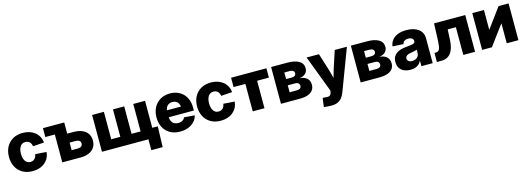

<svg xmlns="http://www.w3.org/2000/svg" viewBox="4 -1501 7334 2669"><g transform="rotate(-15 3671.0 -166.5)"><path d="M299.8 11.2Q217.8 11.2 157 -23.4Q96.2 -58.1 63 -119.9Q29.8 -181.6 29.8 -263.7Q29.8 -345.7 63 -407.7Q96.2 -469.7 157 -504.2Q217.8 -538.6 299.8 -538.6Q353 -538.6 397.2 -523.9Q441.4 -509.3 474.6 -482.2Q507.8 -455.1 527.6 -417.2Q547.4 -379.4 551.8 -333L392.1 -321.8Q389.2 -341.3 381.8 -357.2Q374.5 -373 363 -384Q351.6 -395 336.4 -400.9Q321.3 -406.7 302.2 -406.7Q270.5 -406.7 248 -389.6Q225.6 -372.6 213.6 -340.6Q201.7 -308.6 201.7 -263.7Q201.7 -219.7 213.6 -187.5Q225.6 -155.3 248 -137.9Q270.5 -120.6 302.2 -120.6Q321.3 -120.6 336.4 -126.7Q351.6 -132.8 363 -144Q374.5 -155.3 381.8 -171.6Q389.2 -188 392.1 -208L552.2 -196.8Q548.8 -149.9 529.1 -112.1Q509.3 -74.2 476.3 -46.4Q443.4 -18.6 398.4 -3.7Q353.5 11.2 299.8 11.2Z M589.8 -401.4V-529.3H783.7V-401.4ZM830.1 -368.2H989.3Q1060.5 -368.2 1111.6 -345.7Q1162.6 -323.2 1189.7 -282Q1216.8 -240.7 1216.8 -183.6Q1216.8 -127.4 1189.7 -86.2Q1162.6 -44.9 1111.6 -22.5Q1060.5 0 989.3 0H726.6V-529.3H896V-130.4H985.8Q1018.1 -130.4 1035.9 -144.8Q1053.7 -159.2 1053.7 -184.6Q1053.7 -210.4 1035.9 -224.9Q1018.1 -239.3 985.8 -239.3H830.1Z M1297.4 -529.3H1466.8V-134.3H1597.7V-529.3H1759.3V-134.3H1889.6V-529.3H2059.1V0H1297.4ZM1965.8 156.2V0H1921.4V-141.1H2138.2L2129.4 156.2Z M2422.9 11.2Q2340.8 11.2 2280 -22.9Q2219.2 -57.1 2186 -119.1Q2152.8 -181.2 2152.8 -263.7Q2152.8 -344.7 2186 -406.7Q2219.2 -468.8 2278.8 -503.7Q2338.4 -538.6 2417.5 -538.6Q2475.6 -538.6 2523.4 -519.8Q2571.3 -501 2606.4 -465.6Q2641.6 -430.2 2660.6 -380.1Q2679.7 -330.1 2679.7 -267.1V-223.1H2210V-322.8H2600.1L2522 -301.3Q2522 -336.4 2510 -362.1Q2498 -387.7 2475.6 -401.4Q2453.1 -415 2420.4 -415Q2388.2 -415 2365.2 -401.1Q2342.3 -387.2 2330.3 -362.1Q2318.4 -336.9 2318.4 -302.7V-230Q2318.4 -191.9 2331.5 -165.3Q2344.7 -138.7 2369.1 -125Q2393.6 -111.3 2427.2 -111.3Q2451.2 -111.3 2470.5 -117.9Q2489.7 -124.5 2503.2 -137Q2516.6 -149.4 2522.9 -167L2674.3 -155.8Q2663.1 -106 2628.4 -68.6Q2593.8 -31.2 2541 -10Q2488.3 11.2 2422.9 11.2Z M3007.3 11.2Q2925.3 11.2 2864.5 -23.4Q2803.7 -58.1 2770.5 -119.9Q2737.3 -181.6 2737.3 -263.7Q2737.3 -345.7 2770.5 -407.7Q2803.7 -469.7 2864.5 -504.2Q2925.3 -538.6 3007.3 -538.6Q3060.5 -538.6 3104.7 -523.9Q3148.9 -509.3 3182.1 -482.2Q3215.3 -455.1 3235.1 -417.2Q3254.9 -379.4 3259.3 -333L3099.6 -321.8Q3096.7 -341.3 3089.4 -357.2Q3082 -373 3070.6 -384Q3059.1 -395 3043.9 -400.9Q3028.8 -406.7 3009.8 -406.7Q2978 -406.7 2955.6 -389.6Q2933.1 -372.6 2921.1 -340.6Q2909.2 -308.6 2909.2 -263.7Q2909.2 -219.7 2921.1 -187.5Q2933.1 -155.3 2955.6 -137.9Q2978 -120.6 3009.8 -120.6Q3028.8 -120.6 3043.9 -126.7Q3059.1 -132.8 3070.6 -144Q3082 -155.3 3089.4 -171.6Q3096.7 -188 3099.6 -208L3259.8 -196.8Q3256.3 -149.9 3236.6 -112.1Q3216.8 -74.2 3183.8 -46.4Q3150.9 -18.6 3106 -3.7Q3061 11.2 3007.3 11.2Z M3467.3 0V-395H3297.4V-529.3H3805.7V-395H3636.2V0Z M3873.5 0V-529.3H4107.4Q4211.9 -529.3 4272.5 -494.6Q4333 -460 4333 -387.7Q4333 -345.2 4303.7 -314.9Q4274.4 -284.7 4212.9 -276.4Q4264.6 -273.4 4296.6 -255.1Q4328.6 -236.8 4343.3 -208.7Q4357.9 -180.7 4357.9 -147.9Q4357.9 -100.6 4334.2 -67.6Q4310.5 -34.7 4262.9 -17.3Q4215.3 0 4143.6 0ZM4031.2 -123.5H4138.7Q4167 -123.5 4183.1 -136.2Q4199.2 -148.9 4199.2 -171.9Q4199.2 -196.8 4183.1 -210.2Q4167 -223.6 4138.7 -223.6H4031.2ZM4031.2 -313.5H4112.3Q4141.6 -313.5 4158 -326.2Q4174.3 -338.9 4174.3 -361.3Q4174.3 -383.3 4156.5 -395.8Q4138.7 -408.2 4107.4 -408.2H4031.2Z M4437.5 198.2 4454.6 70.8 4503.9 73.2Q4527.3 76.7 4543.2 72.5Q4559.1 68.4 4568.4 55.9Q4577.6 43.5 4580.6 22.9L4585 0L4384.3 -529.3H4562L4640.6 -278.3Q4656.2 -227.1 4668.2 -175.3Q4680.2 -123.5 4693.4 -67.9H4650.9Q4664.1 -123.5 4677.2 -175.5Q4690.4 -227.5 4707 -278.3L4789.1 -529.3H4964.4L4739.3 65.9Q4722.2 111.3 4697.3 142.6Q4672.4 173.8 4636.2 189.9Q4600.1 206.1 4548.3 206.1Q4519.5 206.1 4490.5 203.9Q4461.4 201.7 4437.5 198.2Z M5021 0V-529.3H5254.9Q5359.4 -529.3 5419.9 -494.6Q5480.5 -460 5480.5 -387.7Q5480.5 -345.2 5451.2 -314.9Q5421.9 -284.7 5360.4 -276.4Q5412.1 -273.4 5444.1 -255.1Q5476.1 -236.8 5490.7 -208.7Q5505.4 -180.7 5505.4 -147.9Q5505.4 -100.6 5481.7 -67.6Q5458 -34.7 5410.4 -17.3Q5362.8 0 5291 0ZM5178.7 -123.5H5286.1Q5314.5 -123.5 5330.6 -136.2Q5346.7 -148.9 5346.7 -171.9Q5346.7 -196.8 5330.6 -210.2Q5314.5 -223.6 5286.1 -223.6H5178.7ZM5178.7 -313.5H5259.8Q5289.1 -313.5 5305.4 -326.2Q5321.8 -338.9 5321.8 -361.3Q5321.8 -383.3 5304 -395.8Q5286.1 -408.2 5254.9 -408.2H5178.7Z M5738.3 9.3Q5686.5 9.3 5646.2 -8.1Q5606 -25.4 5583 -60.1Q5560.1 -94.7 5560.1 -147.5Q5560.1 -191.9 5575.9 -222.2Q5591.8 -252.4 5619.6 -271.2Q5647.5 -290 5683.8 -300Q5720.2 -310.1 5761.7 -313.5Q5808.1 -317.4 5836.2 -322Q5864.3 -326.7 5876.7 -335.4Q5889.2 -344.2 5889.2 -360.4V-362.8Q5889.2 -379.9 5880.4 -392.1Q5871.6 -404.3 5855.2 -410.9Q5838.9 -417.5 5816.4 -417.5Q5793 -417.5 5775.4 -410.6Q5757.8 -403.8 5747.1 -390.9Q5736.3 -377.9 5732.9 -360.8L5577.6 -369.6Q5584.5 -421.4 5614.5 -459.2Q5644.5 -497.1 5696.3 -517.8Q5748 -538.6 5820.3 -538.6Q5874 -538.6 5917.7 -526.4Q5961.4 -514.2 5992.7 -491Q6023.9 -467.8 6040.5 -434.3Q6057.1 -400.9 6057.1 -357.9V0H5895V-74.2H5891.6Q5877 -46.4 5855.2 -27.8Q5833.5 -9.3 5804.4 0Q5775.4 9.3 5738.3 9.3ZM5789.6 -102.1Q5817.9 -102.1 5840.8 -113Q5863.8 -124 5877.2 -143.8Q5890.6 -163.6 5890.6 -189.5V-238.8Q5883.8 -235.4 5873.8 -232.2Q5863.8 -229 5851.3 -226.6Q5838.9 -224.1 5825.4 -221.7Q5812 -219.2 5797.9 -216.8Q5774.4 -213.4 5757.1 -205.6Q5739.7 -197.8 5730 -185.3Q5720.2 -172.9 5720.2 -155.3Q5720.2 -138.2 5729.2 -126.2Q5738.3 -114.3 5753.7 -108.2Q5769 -102.1 5789.6 -102.1Z M6117.7 0V-131.3H6138.7Q6156.7 -131.3 6169.4 -138.9Q6182.1 -146.5 6190.2 -163.8Q6198.2 -181.2 6202.6 -210.2Q6207 -239.3 6209 -282.2L6218.3 -529.3H6667V0H6497.6V-398.9H6379.9L6373.5 -260.3Q6369.1 -165 6344.5 -107.9Q6319.8 -50.8 6278.6 -25.4Q6237.3 0 6182.1 0Z M7291 0H7123V-285.6H7121.1L6909.2 0H6768.6V-529.3H6936.5V-245.6H6938L7147 -529.3H7291Z"/></g></svg>

Font: Inter 24pt ExtraBold
Style: Regular
Weight: 800
Designer: Rasmus Andersson
Foundry: rsms
Version: Version 4.001;git-66647c0bb